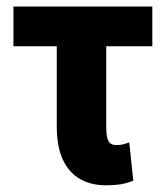

<svg xmlns="http://www.w3.org/2000/svg" viewBox="-20 -548 499 578"><path d="M438.5 -528.3V-408.7H20.5V-528.3ZM150.9 -528.3H299.8V-166.5Q299.8 -146 302.7 -133.8Q305.7 -121.6 312.3 -116.5Q318.8 -111.3 329.1 -111.3Q343.8 -111.3 351.3 -113.5Q358.9 -115.7 369.1 -119.1L381.3 -3.9Q359.4 4.4 341.3 7.1Q323.2 9.8 299.3 9.8Q253.4 9.8 220.2 -9.5Q187 -28.8 168.9 -68.1Q150.9 -107.4 150.9 -167Z"/></svg>

Font: Roboto Condensed ExtraBold
Style: Regular
Weight: 800
Designer: Christian Robertson
Foundry: Google
Version: Version 3.008; 2023